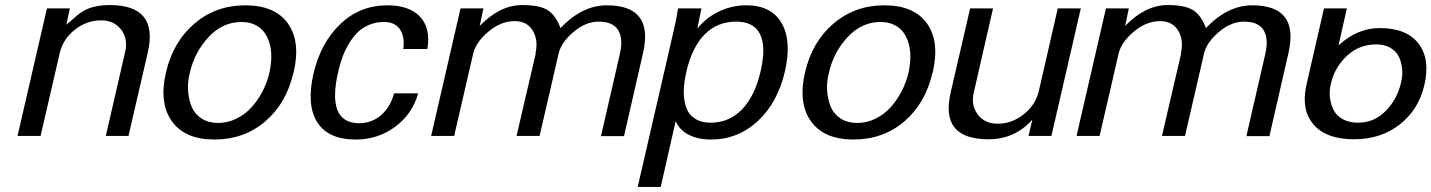

<svg xmlns="http://www.w3.org/2000/svg" viewBox="-20 -533 5614 753"><path d="M377 -453.1H376Q319.8 -453.1 273.2 -416.3Q226.6 -379.4 213.9 -323.2L139.2 0H48.8L164.1 -500H253.9L240.2 -436Q248 -442.4 261.5 -454.3Q274.9 -466.3 282.7 -472.9Q290.5 -479.5 304.7 -488.3Q318.8 -497.1 332.3 -501.7Q345.7 -506.3 366 -509.8Q386.2 -513.2 410.2 -513.2Q601.6 -513.2 560.1 -329.1L483.9 0H395L471.2 -331.1Q482.4 -381.3 454.8 -417.2Q427.2 -453.1 377 -453.1Z M1036.6 -248Q1043.5 -278.8 1043.9 -307.6Q1044.4 -336.4 1037.4 -361.8Q1030.3 -387.2 1016.6 -406Q1002.9 -424.8 980 -435.8Q957 -446.8 926.8 -446.8Q853.5 -446.8 798.3 -387.9Q743.2 -329.1 724.6 -248Q714.8 -210.4 717.8 -175Q720.7 -139.6 732.7 -112.1Q744.6 -84.5 771.5 -67.6Q798.3 -50.8 835.4 -50.8Q872.6 -50.8 906.7 -67.4Q940.9 -84 966.3 -112.1Q991.7 -140.1 1009.8 -175Q1027.8 -210 1036.6 -248ZM1131.8 -250 1130.9 -248Q1103 -127.4 1020 -56.6Q937 14.2 820.8 14.2Q705.1 14.2 654.1 -57.4Q603 -128.9 630.9 -249Q658.7 -369.1 742.7 -440.7Q826.7 -512.2 941.9 -512.2Q1058.1 -512.2 1108.9 -441.4Q1159.7 -370.6 1131.8 -250Z M1656.2 -340.8H1561.5Q1568.4 -388.2 1548.8 -417.5Q1529.3 -446.8 1485.4 -446.8Q1453.6 -446.8 1426.5 -435.1Q1399.4 -423.3 1380.9 -404.5Q1362.3 -385.7 1347.2 -359.6Q1332 -333.5 1322.8 -308.3Q1313.5 -283.2 1307.1 -254.9Q1258.8 -49.8 1389.2 -49.8Q1438 -49.8 1474.6 -81.5Q1511.2 -113.3 1525.4 -167H1620.1Q1597.2 -85.4 1529.5 -35.6Q1461.9 14.2 1375.5 14.2Q1267.6 14.2 1224.4 -53.2Q1181.2 -120.6 1209.5 -244.1Q1237.3 -364.3 1314.2 -438.2Q1391.1 -512.2 1499.5 -512.2Q1584.5 -512.2 1627 -467.8Q1669.4 -423.3 1656.2 -340.8Z M2081.1 -323.2 2080.1 -324.2Q2091.8 -376 2069.3 -413.1Q2046.9 -450.2 1998 -450.2Q1944.8 -450.2 1895.8 -409.2Q1846.7 -368.2 1835.9 -323.2L1761.2 0H1670.9L1786.1 -500H1876L1861.3 -431.2Q1940.4 -513.2 2028.3 -513.2Q2097.2 -513.2 2128.7 -492.7Q2160.2 -472.2 2178.2 -422.9Q2263.2 -512.2 2359.9 -512.2Q2544.9 -512.2 2502 -325.2L2427.2 1H2336.9L2411.1 -321.8Q2424.8 -381.8 2404.3 -415Q2383.8 -448.2 2327.1 -448.2Q2277.3 -448.2 2229.2 -407.7Q2181.2 -367.2 2170.9 -323.2L2096.2 0H2005.9Z M2671.9 -252Q2665 -222.2 2662.6 -195.6Q2660.2 -168.9 2663.8 -142.1Q2667.5 -115.2 2678.5 -95.7Q2689.5 -76.2 2711.9 -64Q2734.4 -51.8 2767.1 -51.8Q2839.4 -51.8 2889.9 -103.8Q2940.4 -155.8 2962.9 -252.9Q2985.4 -349.1 2960.9 -398.7Q2936.5 -448.2 2867.2 -448.2Q2793.5 -448.2 2743.9 -398.4Q2694.3 -348.6 2671.9 -252ZM2481 200.2 2624 -420.9Q2633.8 -463.4 2639.2 -500H2731L2714.8 -420.9Q2750 -464.4 2800.3 -488.3Q2850.6 -512.2 2907.2 -512.2Q3004.9 -512.2 3045.4 -442.4Q3085.9 -372.6 3058.1 -252Q3029.3 -129.4 2951.4 -57.6Q2873.5 14.2 2768.1 14.2Q2716.8 14.2 2680.4 -4.9Q2644 -23.9 2629.9 -58.1L2571.3 200.2Z M3543 -248Q3549.8 -278.8 3550.3 -307.6Q3550.8 -336.4 3543.7 -361.8Q3536.6 -387.2 3522.9 -406Q3509.3 -424.8 3486.3 -435.8Q3463.4 -446.8 3433.1 -446.8Q3359.9 -446.8 3304.7 -387.9Q3249.5 -329.1 3231 -248Q3221.2 -210.4 3224.1 -175Q3227.1 -139.6 3239 -112.1Q3251 -84.5 3277.8 -67.6Q3304.7 -50.8 3341.8 -50.8Q3378.9 -50.8 3413.1 -67.4Q3447.3 -84 3472.7 -112.1Q3498 -140.1 3516.1 -175Q3534.2 -210 3543 -248ZM3638.2 -250 3637.2 -248Q3609.4 -127.4 3526.4 -56.6Q3443.4 14.2 3327.1 14.2Q3211.4 14.2 3160.4 -57.4Q3109.4 -128.9 3137.2 -249Q3165 -369.1 3249 -440.7Q3333 -512.2 3448.2 -512.2Q3564.5 -512.2 3615.2 -441.4Q3666 -370.6 3638.2 -250Z M3891.6 -47.9H3892.6Q3948.7 -47.9 3995.4 -85Q4042 -122.1 4054.7 -178.2L4128.4 -500H4218.8L4103.5 0H4013.7L4028.8 -64Q3960.4 13.2 3857.4 13.2Q3761.2 13.2 3724.1 -32.2Q3687 -77.6 3708.5 -170.9L3784.7 -500H3874.5L3798.8 -168.9Q3787.6 -119.6 3814.9 -83.7Q3842.3 -47.9 3891.6 -47.9Z M4612.3 -323.2 4611.3 -324.2Q4623 -376 4600.6 -413.1Q4578.1 -450.2 4529.3 -450.2Q4476.1 -450.2 4427 -409.2Q4377.9 -368.2 4367.2 -323.2L4292.5 0H4202.1L4317.4 -500H4407.2L4392.6 -431.2Q4471.7 -513.2 4559.6 -513.2Q4628.4 -513.2 4659.9 -492.7Q4691.4 -472.2 4709.5 -422.9Q4794.4 -512.2 4891.1 -512.2Q5076.2 -512.2 5033.2 -325.2L4958.5 1H4868.2L4942.4 -321.8Q4956.1 -381.8 4935.5 -415Q4915 -448.2 4858.4 -448.2Q4808.6 -448.2 4760.5 -407.7Q4712.4 -367.2 4702.1 -323.2L4627.4 0H4537.1Z M5566.4 -200.2Q5543.9 -103 5469.7 -44.9Q5395.5 13.2 5290.5 13.2Q5182.6 13.2 5132.8 -43.2Q5083 -99.6 5102.5 -194.8L5172.4 -500H5262.2L5229.5 -355Q5303.2 -422.9 5391.1 -422.9Q5496.1 -422.9 5543 -362.5Q5589.8 -302.2 5566.4 -200.2ZM5474.1 -207Q5481.9 -235.8 5479 -263.2Q5476.1 -290.5 5465.6 -311.8Q5455.1 -333 5432.1 -345.9Q5409.2 -358.9 5377.4 -358.9Q5310.5 -358.9 5262.7 -314.2Q5214.8 -269.5 5200.2 -207Q5192.4 -177.2 5196 -149.4Q5199.7 -121.6 5211.2 -99.9Q5222.7 -78.1 5247.3 -64.9Q5272 -51.8 5306.2 -51.8Q5368.7 -51.8 5414.1 -97.4Q5459.5 -143.1 5474.1 -207Z"/></svg>

Font: Perun
Style: Italic
Weight: 400
Italic angle: -12°
Foundry: Stefan Peev, Context Ltd
Version: Version 001.000